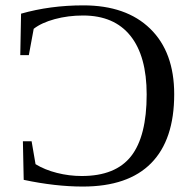

<svg xmlns="http://www.w3.org/2000/svg" viewBox="-20 -682 707 712"><path d="M289.1 -662.1Q448.2 -662.1 537.1 -575.4Q626 -488.8 626 -332.5Q626 -163.6 540.5 -76.9Q455.1 9.8 287.1 9.8Q185.1 9.8 67.9 -15.1L64.9 -158.2H97.2L111.8 -73.2Q146 -52.2 191.2 -40.8Q236.3 -29.3 283.2 -29.3Q408.7 -29.3 466.3 -103Q523.9 -176.8 523.9 -331.5Q523.9 -474.1 463.6 -549.3Q403.3 -624.5 288.1 -624.5Q232.4 -624.5 183.1 -611.1Q133.8 -597.7 105 -575.2L86.9 -477.5H55.2L58.1 -631.3Q166 -662.1 289.1 -662.1Z"/></svg>

Font: Liberation Serif
Style: Regular
Weight: 400
Designer: Steve Matteson
Foundry: Ascender Corporation
Version: Version 2.1.5